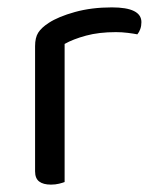

<svg xmlns="http://www.w3.org/2000/svg" viewBox="-20 -495 422 520"><path d="M155 -376V-218H75V-370Q75 -393 83.5 -406.5Q92 -420 112 -433Q138 -450 183 -462.5Q228 -475 283 -475Q363 -475 363 -435Q363 -425 360 -416.5Q357 -408 352 -402Q342 -404 326 -406Q310 -408 294 -408Q248 -408 213 -398.5Q178 -389 155 -376ZM75 -264 155 -252V-2Q150 0 140 2.5Q130 5 118 5Q97 5 86 -3.5Q75 -12 75 -31Z"/></svg>

Font: Baloo Bhaijaan 2
Style: Regular
Weight: 400
Designer: Sanskriti Dholi, Noopur Datye and Ek Type
Foundry: Ek Type
Version: Version 1.701